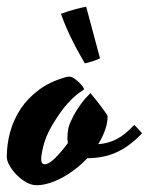

<svg xmlns="http://www.w3.org/2000/svg" viewBox="-86 -522 441 569"><path d="M36.1 -49.8Q36.1 -35.2 46.9 -35.2Q58.1 -35.2 76.7 -53Q95.2 -70.8 115.2 -98.1Q114.3 -103.5 114 -107.7Q113.8 -111.8 113.8 -115.2Q113.8 -125 116 -138.4Q118.2 -151.9 127 -168.9Q132.8 -182.1 141.1 -194.8Q147.9 -206.1 157.7 -219Q167.5 -231.9 179.2 -243.2L182.1 -246.1Q187 -240.2 195.1 -230.2Q203.1 -220.2 211.2 -209.7Q219.2 -199.2 225.3 -190.4Q231.4 -181.6 232.9 -178.2Q232.9 -157.2 225.3 -136.2Q217.8 -115.2 205.1 -94.7Q234.4 -96.7 259.5 -109.6Q284.7 -122.6 312 -151.9Q316.4 -147.5 323.5 -139.9Q330.6 -132.3 335 -127Q314.5 -105.5 294.7 -91.3Q274.9 -77.1 255.1 -68.8Q235.4 -60.5 214.8 -56.9Q194.3 -53.2 172.9 -53.2Q156.2 -35.6 137.2 -21Q118.2 -6.3 98.4 4.4Q78.6 15.1 59.1 21Q39.6 26.9 22 26.9Q7.3 26.9 -8.3 18.1Q-23.9 9.3 -36.6 -3.7Q-49.3 -16.6 -57.6 -31.2Q-65.9 -45.9 -65.9 -57.1Q-65.9 -94.2 -55.9 -130.9Q-45.9 -167.5 -24.7 -199.5Q-3.4 -231.4 29.5 -255.9Q62.5 -280.3 107.9 -293Q109.4 -293.9 113 -294.4Q116.7 -294.9 119.1 -294.9Q126 -294.9 133.5 -289.8Q141.1 -284.7 147.7 -278.3Q154.3 -272 158.7 -265.9Q163.1 -259.8 163.1 -257.8Q162.1 -255.4 155.8 -251.7Q149.4 -248 138.7 -239.3Q127.9 -230.5 113.3 -214.1Q98.6 -197.8 81.1 -170.9Q54.7 -131.3 45.4 -99.4Q36.1 -67.4 36.1 -49.8ZM210.4 -349.1Q199.2 -343.8 189.5 -340.8Q179.7 -337.9 165.5 -334Q158.2 -346.7 149.2 -362.8Q140.1 -378.9 130.6 -397.7Q121.1 -416.5 111.8 -437.5Q102.5 -458.5 94.7 -481Q119.6 -490.2 139.6 -495.4Q159.7 -500.5 169.4 -502L210.4 -349.1Z"/></svg>

Font: Yesteryear
Style: Regular
Weight: 400
Designer: Astigmatic (AOETI)
Foundry: Astigmatic (AOETI)
Version: Version 1.000